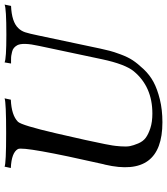

<svg xmlns="http://www.w3.org/2000/svg" viewBox="36 -770 747 860"><g transform="rotate(-90 410.0 -339.5)"><path d="M820 -693 814 -664Q743 -661 715 -632Q702 -619 696 -601Q690 -583 681 -539L623 -265Q617 -239 613 -222.5Q609 -206 597 -173.5Q585 -141 570.5 -119Q556 -97 530.5 -70Q505 -43 473.5 -26Q442 -9 395.5 2.5Q349 14 293 14Q43 14 103 -243Q105 -248 105 -250Q186 -607 173 -633Q157 -662 88 -665L94 -693Q109 -686 244 -686Q382 -686 400 -693L394 -665Q324 -662 295 -633Q279 -616 243.5 -463Q208 -310 195 -243Q191 -221 189 -210Q187 -199 185 -173Q183 -147 186 -131.5Q189 -116 198 -94.5Q207 -73 223 -61Q239 -49 266.5 -40Q294 -31 332 -31Q452 -31 521 -114Q553 -153 575 -256L635 -539Q651 -611 638 -636Q633 -645 626 -651Q619 -657 608 -659.5Q597 -662 591 -663Q585 -664 571.5 -664Q558 -664 556 -664L561 -693Q577 -685 685 -685Q803 -685 820 -693Z"/></g></svg>

Font: GFS Artemisia
Style: Italic
Weight: 400
Italic angle: -12°
Designer: Takis Katsoulidis and George D. Matthiopoulos
Foundry: George Matthiopoulos and Takis Katsoulidis
Version: Version 1.0